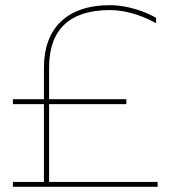

<svg xmlns="http://www.w3.org/2000/svg" viewBox="-20 -723 658 743"><path d="M30 0H590V-19H170V-320H469V-339H170V-462C170 -609 250 -684 405 -684C477 -684 546 -655 584 -633V-654C546 -676 477 -703 405 -703C238 -703 150 -612 150 -462V-339H30V-320H150V-19H30Z"/></svg>

Font: Chess Sans Thin
Style: Regular
Weight: 100
Designer: Wolf Bōese
Foundry: Wolf Bōese
Version: Version 7.223;Glyphs 3.3 (3306)